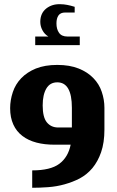

<svg xmlns="http://www.w3.org/2000/svg" viewBox="-20 -682 552 905"><path d="M208 -509.8Q189.5 -521 179.7 -540Q169.9 -558.6 169.9 -579.1Q169.9 -619.6 198.2 -642.1Q226.6 -664.1 266.1 -662.1Q293 -662.1 332 -649.9V-623H287.1Q265.1 -623 255.4 -608.9Q246.1 -595.2 246.1 -571.8Q246.1 -544.4 258.3 -527.3Q270.5 -509.8 297.9 -509.8H356V-469.2H146V-509.8ZM27.8 -171.9Q27.8 -210 40.5 -248Q52.7 -284.7 80.1 -313.5Q107.4 -341.8 148.9 -358.9Q191.4 -376 250 -376Q308.6 -376 351.1 -358.9Q392.6 -342.3 419.9 -314Q447.3 -286.1 459.5 -249.5Q472.2 -212.4 472.2 -173.8V-70.8Q472.2 -9.8 456.5 35.6Q441.4 79.1 415.5 110.4Q390.1 140.6 355.5 159.2Q323.7 175.8 283.7 187Q246.6 197.3 207 200.2Q168 203.1 131.8 203.1V121.1Q217.8 121.1 259.3 90.3Q301.3 59.1 313 0H236.8Q189.5 0 152.3 -9.8Q113.3 -20 85.9 -41Q57.6 -62.5 43 -94.7Q27.8 -127.9 27.8 -171.9ZM318.8 -173.8Q318.8 -293.9 250 -293.9Q215.8 -293.9 198.7 -265.1Q181.2 -235.8 181.2 -185.1Q181.2 -129.4 200.7 -105.5Q220.7 -81.1 253.9 -81.1H318.8Z"/></svg>

Font: SimahzazaarabicW05-Bold
Style: Regular
Weight: 700
Designer: Ahmed zaza
Foundry: Ahmed zaza
Version: Version 1.001